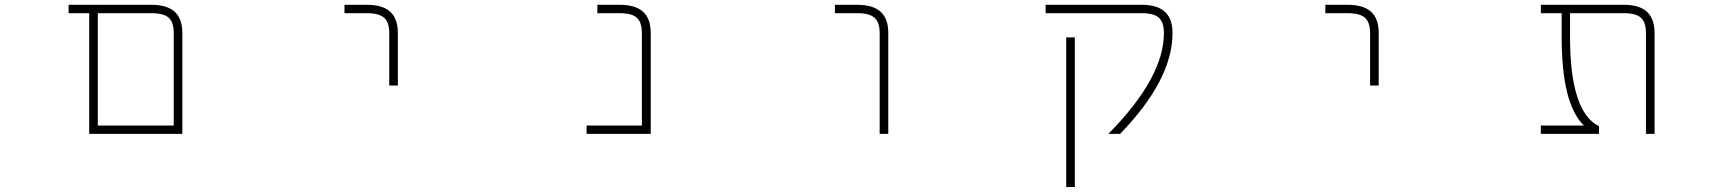

<svg xmlns="http://www.w3.org/2000/svg" viewBox="-20 -544 7040 783"><path d="M378.9 -32.2H688.5V-409.2Q688.5 -453.1 668 -471.7Q647.5 -490.2 597.7 -490.2H378.9ZM723.6 -409.2V2H371.1H343.8V-490.2H259.8V-524.4H597.7Q661.1 -524.4 692.4 -496.1Q723.6 -467.8 723.6 -409.2Z M1476.6 -490.2H1384.8V-524.4H1476.6Q1540 -524.4 1571.3 -496.1Q1602.5 -467.8 1602.5 -409.2V-195.3H1567.4V-409.2Q1567.4 -453.1 1546.4 -471.7Q1525.4 -490.2 1476.6 -490.2Z M2597.7 -409.2Q2597.7 -453.1 2577.1 -471.7Q2556.6 -490.2 2507.8 -490.2H2416V-524.4H2507.8Q2571.3 -524.4 2602.5 -496.1Q2633.8 -467.8 2633.8 -409.2V2H2372.1V-32.2H2597.7Z M3476.6 -490.2H3384.8V-524.4H3476.6Q3540 -524.4 3571.3 -496.1Q3602.5 -467.8 3602.5 -409.2V2H3567.4V-409.2Q3567.4 -453.1 3546.4 -471.7Q3525.4 -490.2 3476.6 -490.2Z M4636.7 -524.4Q4700.2 -524.4 4731 -495.6Q4761.7 -466.8 4761.7 -409.2Q4761.7 -218.8 4547.9 2H4500Q4726.6 -227.5 4726.6 -409.2Q4726.6 -453.1 4706.1 -471.7Q4685.5 -490.2 4636.7 -490.2H4244.1V-524.4ZM4328.1 218.8V-391.6H4363.3V218.8Z M5476.6 -490.2H5384.8V-524.4H5476.6Q5540 -524.4 5571.3 -496.1Q5602.5 -467.8 5602.5 -409.2V-195.3H5567.4V-409.2Q5567.4 -453.1 5546.4 -471.7Q5525.4 -490.2 5476.6 -490.2Z M6439.5 -32.2Q6348.6 -119.1 6348.6 -393.6V-490.2H6263.7V-524.4H6602.5Q6666 -524.4 6696.8 -495.6Q6727.5 -466.8 6727.5 -409.2V2H6692.4V-409.2Q6692.4 -453.1 6671.9 -471.7Q6651.4 -490.2 6602.5 -490.2H6382.8V-393.6Q6382.8 -86.9 6501 -29.3V2H6263.7V-32.2Z"/></svg>

Font: GenEi Gothic M ExtraLight
Style: Regular
Weight: 200
Designer: o_tamon (Modified); [Source Han Sans]
Ryoko NISHIZUKA  (kana & ideographs); Paul D. Hunt (Latin, Greek & Cyrillic); Wenl
Version: Version 1.1a;Original Version 1.004